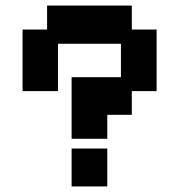

<svg xmlns="http://www.w3.org/2000/svg" viewBox="-20 -658 643 689"><path d="M237 -160V-381H414V-501H188V-331H61V-552H149V-638H453V-552H542V-331H453V-246H365V-160ZM237 11V-125H365V11Z"/></svg>

Font: Pixelify Sans
Style: Bold
Weight: 700
Designer: Stefie Justprince
Foundry: Typecalism Foundryline
Version: Version 1.000